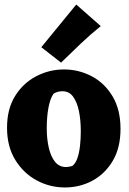

<svg xmlns="http://www.w3.org/2000/svg" viewBox="-20 -806 567 846"><path d="M266 20Q200 20 142 -11Q84 -42 47.5 -101Q11 -160 11 -243Q11 -326 46.5 -383Q82 -440 139.5 -470Q197 -500 262 -500Q327 -500 384 -470Q441 -440 476 -381.5Q511 -323 511 -238Q511 -155 477 -97.5Q443 -40 387.5 -10Q332 20 266 20ZM271 -70Q284 -70 299 -75Q313 -86 321 -109Q329 -132 332.5 -163Q336 -194 336 -227Q336 -276 328 -315.5Q320 -355 302.5 -379.5Q285 -404 255 -404Q244 -404 233.5 -401Q223 -398 216 -393Q201 -372 193.5 -331.5Q186 -291 186 -241Q186 -194 195 -155Q204 -116 222.5 -93Q241 -70 271 -70ZM249 -530 162 -598 316 -786 424 -691Q379 -655 335 -613Q291 -571 249 -530Z"/></svg>

Font: Eczar
Style: Bold
Weight: 700
Designer: Vaibhav Singh
Foundry: Rosetta Type Foundry
Version: Version 2.000